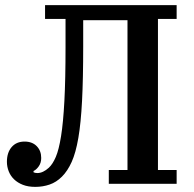

<svg xmlns="http://www.w3.org/2000/svg" viewBox="-20 -718 759 750"><path d="M118 12Q90 12 69.5 4Q49 -4 35 -17.5Q21 -31 14 -49Q7 -67 7 -86Q7 -122 25.5 -143.5Q44 -165 76 -165Q106 -165 123.5 -147Q141 -129 141 -101Q141 -82 131.5 -68.5Q122 -55 111 -50V-45Q117 -42 126 -42Q148 -42 171 -63Q186 -77 198 -105Q210 -133 218.5 -186Q227 -239 231.5 -323.5Q236 -408 236 -534V-644H156V-698H670V-644H597V-54H670V0H405V-54H478V-639H305V-537Q305 -411 300.5 -324Q296 -237 286 -179Q276 -121 260 -85.5Q244 -50 222 -28Q200 -6 173.5 3Q147 12 118 12Z"/></svg>

Font: IBM Plex Serif Medium
Style: Regular
Weight: 500
Designer: Mike Abbink, Paul van der Laan, Pieter van Rosmalen
Foundry: Bold Monday
Version: Version 2.5